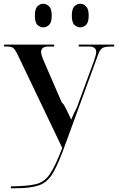

<svg xmlns="http://www.w3.org/2000/svg" viewBox="-20 -774 639 1024"><path d="M38 230H62Q144 230 189 214Q234 198 264 146Q294 94 332 -14L506 -490Q516 -514 530.5 -520Q545 -526 584 -526H589V-536H400V-526H454Q493 -526 493 -497Q493 -482 480 -446L390 -201Q381 -182 375 -170.5Q369 -159 360 -136Q350 -158 332.5 -193Q315 -228 311 -224L223 -427Q199 -480 199 -496Q199 -526 239 -526H269V-536H2V-526H15Q40 -526 49.5 -519Q59 -512 71 -489L312 15Q275 112 245.5 155Q216 198 170 208.5Q124 219 38 220ZM409 -628Q424 -628 438.5 -641Q453 -654 453 -691Q453 -727 438.5 -740.5Q424 -754 409 -754Q391 -754 377 -740.5Q363 -727 363 -691Q363 -654 377 -641Q391 -628 409 -628ZM210 -628Q227 -628 241.5 -641Q256 -654 256 -691Q256 -727 241.5 -740.5Q227 -754 210 -754Q194 -754 180 -740.5Q166 -727 166 -691Q166 -654 180 -641Q194 -628 210 -628Z"/></svg>

Font: Noto Serif Display Semi
Style: Regular
Weight: 600
Designer: Monotype Design Team
Foundry: Monotype Imaging Inc.
Version: Version 1.900